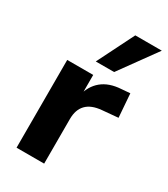

<svg xmlns="http://www.w3.org/2000/svg" viewBox="-188 -848 815 934"><g transform="rotate(30 219.0 -381.0)"><path d="M62 0V-493H208V-372H200Q213 -431 253.5 -464.5Q294 -498 361 -502L409 -506L419 -374L330 -366Q273 -361 245 -332Q217 -303 217 -251V0ZM186 -556 289 -762H438L289 -556Z"/></g></svg>

Font: Nunito Sans 11pt ExtraBold
Style: Regular
Weight: 800
Version: Version 3.101;gftools[0.9.27]